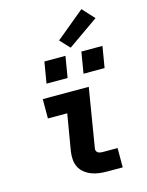

<svg xmlns="http://www.w3.org/2000/svg" viewBox="-141 -1067 883 1153"><g transform="rotate(-15 300.0 -491.0)"><path d="M382 0Q356 0 330.5 -3Q305 -6 282 -15Q259 -24 240 -39Q221 -54 210 -75.5Q199 -97 197 -122.5Q195 -148 199 -174L237 -400H117V-520H403L343 -155Q341 -147 343.5 -139.5Q346 -132 352 -127.5Q358 -123 366 -121.5Q374 -120 382 -120H475V0ZM393 -604 415 -736H546L524 -604ZM163 -604 185 -736H316L294 -604ZM359 -775 303 -835 481 -982 549 -908Z"/></g></svg>

Font: Iosevka SS04 Heavy Extended
Style: Italic
Weight: 900
Width: 7
Italic angle: -9°
Monospace: yes
Designer: Belleve Invis
Foundry: Belleve Invis
Version: Version 19.0.0; ttfautohint (v1.8.4)